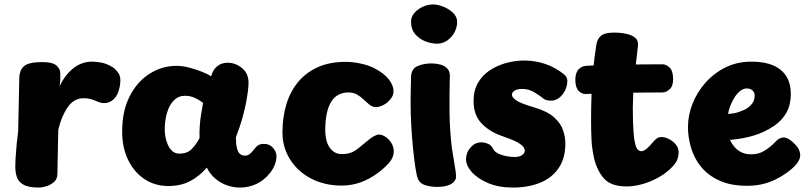

<svg xmlns="http://www.w3.org/2000/svg" viewBox="-20 -833 3646 866"><path d="M67 -481Q68 -519 90 -536Q112 -553 172 -553Q216 -553 234 -538Q252 -523 252 -501Q252 -495 252 -486.5Q252 -478 251.5 -468Q251 -458 249 -444Q272 -494 310 -524.5Q348 -555 396 -555Q410 -555 435 -551Q460 -547 488 -530Q500 -523 514 -503.5Q528 -484 520 -442Q513 -405 494 -386.5Q475 -368 450 -368Q440 -368 431.5 -370.5Q423 -373 414 -377Q403 -382 389.5 -386Q376 -390 358 -390Q313 -390 285 -349Q257 -308 243 -248Q242 -214 241.5 -184.5Q241 -155 240.5 -130.5Q240 -106 239.5 -85.5Q239 -65 239 -50Q239 -25 223 -11.5Q207 2 187.5 7.5Q168 13 156 13Q109 13 86 0Q63 -13 56 -34.5Q49 -56 49 -81Q49 -101 51 -131Q53 -161 56 -191Q59 -221 62 -241Z M531 -240Q531 -332 564.5 -398Q598 -464 654 -500Q710 -536 776 -536Q802 -536 831.5 -528.5Q861 -521 888 -510.5Q915 -500 932 -489L939 -507Q946 -524 963.5 -537Q981 -550 1007 -550Q1042 -550 1071.5 -526Q1101 -502 1101 -460Q1101 -444 1098 -420.5Q1095 -397 1089 -365.5Q1083 -334 1072 -296Q1061 -258 1044 -214Q1044 -184 1048.5 -165.5Q1053 -147 1062 -139Q1071 -131 1085 -131Q1097 -131 1106 -138Q1115 -145 1125 -158Q1136 -173 1145.5 -178.5Q1155 -184 1171 -184Q1196 -184 1211.5 -166Q1227 -148 1227 -129Q1227 -109 1219 -89Q1211 -69 1198 -53Q1172 -20 1137 -3.5Q1102 13 1062 13Q1033 13 1004 3Q975 -7 951 -27.5Q927 -48 913 -77Q878 -37 836.5 -15.5Q795 6 739 6Q679 6 632 -25Q585 -56 558 -111.5Q531 -167 531 -240ZM723 -246Q723 -232 726.5 -214Q730 -196 737.5 -179Q745 -162 758 -151Q771 -140 789 -140Q824 -140 844 -160Q864 -180 880 -210Q879 -236 881 -264.5Q883 -293 887.5 -320.5Q892 -348 896 -369Q876 -384 856.5 -392.5Q837 -401 814 -401Q785 -401 764.5 -380.5Q744 -360 733.5 -325Q723 -290 723 -246Z M1669 -525Q1713 -502 1734 -474.5Q1755 -447 1755 -422Q1755 -403 1742 -386.5Q1729 -370 1710.5 -360Q1692 -350 1675 -350Q1660 -350 1647.5 -360Q1635 -370 1621.5 -383Q1608 -396 1591.5 -406Q1575 -416 1552 -416Q1525 -416 1505.5 -405Q1486 -394 1473 -372.5Q1460 -351 1453.5 -319Q1447 -287 1447 -244Q1447 -222 1451.5 -203Q1456 -184 1465.5 -169.5Q1475 -155 1489 -146.5Q1503 -138 1521 -138Q1546 -138 1563 -144.5Q1580 -151 1596 -164Q1612 -177 1634 -195Q1670 -226 1689 -226Q1703 -226 1718.5 -216Q1734 -206 1745 -188.5Q1756 -171 1756 -149Q1756 -123 1735 -99Q1714 -75 1687 -55Q1649 -26 1607.5 -11Q1566 4 1522 4Q1443 4 1382.5 -28Q1322 -60 1288 -114.5Q1254 -169 1254 -235Q1254 -304 1271.5 -362Q1289 -420 1324.5 -463Q1360 -506 1413.5 -530Q1467 -554 1539 -554Q1570 -554 1606 -546.5Q1642 -539 1669 -525Z M1834 -488Q1836 -523 1863.5 -535Q1891 -547 1926 -547Q1946 -547 1965.5 -542Q1985 -537 1997.5 -524Q2010 -511 2009 -488Q2008 -456 2007.5 -414.5Q2007 -373 2007.5 -328Q2008 -283 2011 -241Q2014 -199 2018 -166Q2026 -113 2031.5 -83.5Q2037 -54 2037 -37Q2037 -17 2015.5 -3.5Q1994 10 1950 10Q1925 10 1899 2.5Q1873 -5 1864 -29Q1859 -42 1853.5 -78Q1848 -114 1843 -163.5Q1838 -213 1835 -266.5Q1832 -320 1832 -368Q1832 -400 1832.5 -421.5Q1833 -443 1833.5 -458.5Q1834 -474 1834 -488ZM1834 -736Q1834 -757 1849 -774.5Q1864 -792 1887 -802.5Q1910 -813 1934 -813Q1953 -813 1978 -803.5Q2003 -794 2022.5 -776Q2042 -758 2042 -734Q2042 -710 2030 -687.5Q2018 -665 1997.5 -650.5Q1977 -636 1951 -636Q1927 -636 1900 -646Q1873 -656 1853.5 -678Q1834 -700 1834 -736Z M2525 -497Q2539 -484 2539 -468Q2538 -432 2516 -405.5Q2494 -379 2465 -379Q2458 -379 2449 -380.5Q2440 -382 2433 -387Q2415 -402 2389.5 -417Q2364 -432 2335 -432Q2320 -432 2310 -428.5Q2300 -425 2294.5 -419Q2289 -413 2289 -405Q2289 -394 2309 -380Q2329 -366 2391 -348Q2449 -331 2479 -304Q2509 -277 2519.5 -246Q2530 -215 2530 -186Q2530 -119 2499.5 -74.5Q2469 -30 2415.5 -8.5Q2362 13 2293 13Q2229 13 2181 -7.5Q2133 -28 2107 -58Q2081 -88 2082 -117Q2083 -147 2103.5 -169Q2124 -191 2150 -191Q2165 -191 2181 -184.5Q2197 -178 2205 -160Q2213 -144 2242 -134.5Q2271 -125 2302 -125Q2324 -125 2335.5 -134Q2347 -143 2347 -153Q2347 -161 2340.5 -170.5Q2334 -180 2312 -192Q2290 -204 2243 -220Q2188 -239 2152 -276.5Q2116 -314 2116 -378Q2116 -425 2136 -459.5Q2156 -494 2189.5 -516Q2223 -538 2263.5 -549Q2304 -560 2345 -560Q2394 -560 2439.5 -544.5Q2485 -529 2525 -497Z M2670 -633Q2674 -657 2690.5 -671.5Q2707 -686 2750 -686Q2779 -686 2805 -680.5Q2831 -675 2846 -661.5Q2861 -648 2857 -622Q2851 -573 2845 -518.5Q2839 -464 2836 -405.5Q2833 -347 2835 -285Q2837 -224 2842.5 -195.5Q2848 -167 2856 -159Q2864 -151 2873 -151Q2882 -151 2892.5 -159Q2903 -167 2912.5 -177.5Q2922 -188 2928 -195Q2934 -202 2942.5 -208.5Q2951 -215 2964 -215Q2979 -215 2997 -206Q3015 -197 3028 -181.5Q3041 -166 3041 -145Q3041 -138 3037 -119Q3033 -100 3004 -72Q2975 -45 2939.5 -27Q2904 -9 2869.5 -0.5Q2835 8 2808 8Q2737 8 2705.5 -26.5Q2674 -61 2660 -117Q2650 -161 2648 -202Q2646 -243 2646 -288Q2646 -349 2648 -406Q2650 -463 2655.5 -519.5Q2661 -576 2670 -633ZM2623 -409Q2604 -408 2589.5 -423.5Q2575 -439 2575 -473Q2575 -505 2589.5 -520Q2604 -535 2623 -536Q2649 -538 2690.5 -539.5Q2732 -541 2780.5 -541.5Q2829 -542 2878 -542.5Q2927 -543 2968 -543Q2985 -543 3000.5 -528Q3016 -513 3016 -475Q3016 -444 3000 -430Q2984 -416 2968 -416Q2926 -416 2882.5 -415.5Q2839 -415 2795.5 -414.5Q2752 -414 2708.5 -412.5Q2665 -411 2623 -409Z M3350 5Q3277 5 3226 -18Q3175 -41 3143.5 -79Q3112 -117 3097.5 -164.5Q3083 -212 3083 -260Q3083 -313 3103.5 -365Q3124 -417 3162 -460Q3200 -503 3252.5 -529Q3305 -555 3370 -555Q3429 -555 3468.5 -537.5Q3508 -520 3527.5 -487.5Q3547 -455 3547 -410Q3547 -361 3527.5 -325.5Q3508 -290 3471 -265Q3428 -236 3379.5 -221.5Q3331 -207 3272 -202Q3281 -184 3293.5 -169.5Q3306 -155 3324.5 -146Q3343 -137 3368 -137Q3402 -137 3428 -153Q3454 -169 3475 -191Q3488 -205 3497.5 -209Q3507 -213 3514 -213Q3528 -213 3543.5 -202Q3559 -191 3572 -175.5Q3585 -160 3588 -144Q3592 -128 3584.5 -112.5Q3577 -97 3570 -90Q3533 -50 3476 -22.5Q3419 5 3350 5ZM3264 -319Q3287 -321 3299.5 -324Q3312 -327 3333 -336Q3354 -344 3369 -361.5Q3384 -379 3384 -402Q3384 -411 3380 -418Q3376 -425 3368 -429.5Q3360 -434 3348 -434Q3332 -434 3317.5 -422Q3303 -410 3292 -392Q3281 -374 3273.5 -354.5Q3266 -335 3264 -319Z"/></svg>

Font: Playpen Sans ExtraBold
Style: Regular
Weight: 800
Designer: Laura Meseguer, Veronika Burian, José Scaglione
Foundry: TypeTogether
Version: Version 1.001